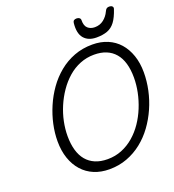

<svg xmlns="http://www.w3.org/2000/svg" viewBox="-214 -1430 1461 1612"><g transform="rotate(-20 516.5 -623.5)"><path d="M485 19Q410 19 349 -6.5Q288 -32 244.5 -80.5Q201 -129 177.5 -197.5Q154 -266 154 -351Q154 -424 170.5 -500.5Q187 -577 219 -651.5Q251 -726 297.5 -791.5Q344 -857 405.5 -907.5Q467 -958 542 -986.5Q617 -1015 705 -1015Q780 -1015 840.5 -989.5Q901 -964 943.5 -916Q986 -868 1009.5 -800Q1033 -732 1033 -648Q1033 -570 1016 -490.5Q999 -411 966 -336.5Q933 -262 886 -197.5Q839 -133 778 -84.5Q717 -36 643.5 -8.5Q570 19 485 19ZM500 -66Q568 -66 627 -90Q686 -114 735.5 -156.5Q785 -199 823 -255Q861 -311 887 -375Q913 -439 926.5 -505Q940 -571 940 -635Q940 -707 924 -762Q908 -817 876 -854.5Q844 -892 797.5 -911Q751 -930 690 -930Q623 -930 563.5 -906Q504 -882 455 -839Q406 -796 367.5 -740Q329 -684 302 -620.5Q275 -557 261.5 -491.5Q248 -426 248 -363Q248 -292 264 -236.5Q280 -181 311.5 -143.5Q343 -106 390 -86Q437 -66 500 -66ZM761 -1058Q688 -1058 650 -1102.5Q612 -1147 622 -1239Q624 -1254 633 -1260Q642 -1266 657 -1266Q672 -1266 681.5 -1258.5Q691 -1251 691 -1239Q690 -1188 714.5 -1166Q739 -1144 777 -1144Q823 -1144 856.5 -1170.5Q890 -1197 908 -1236Q916 -1254 925 -1260Q934 -1266 948 -1266Q965 -1266 974.5 -1257Q984 -1248 979 -1233Q956 -1164 927.5 -1126Q899 -1088 858.5 -1073Q818 -1058 761 -1058Z"/></g></svg>

Font: Playwrite US Trad
Style: Regular
Weight: 400
Designer: Veronika Burian, José Scaglione
Foundry: TypeTogether
Version: Version 1.002